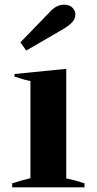

<svg xmlns="http://www.w3.org/2000/svg" viewBox="-20 -800 414 820"><path d="M67 -619 189 -745Q219 -780 253 -780Q277 -780 289.5 -767Q302 -754 302 -738Q302 -721 289.5 -706.5Q277 -692 252 -677L92 -584ZM32 -17Q62 -27 110 -39V-454Q79 -460 42 -473V-484L263 -506V-38Q299 -31 341 -17V0H32Z"/></svg>

Font: Trirong
Style: Bold
Weight: 700
Designer: Katatrad Team
Foundry: CadsonDemak
Version: Version 1.001